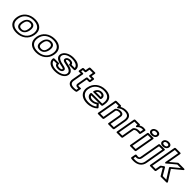

<svg xmlns="http://www.w3.org/2000/svg" viewBox="485 -2758 4979 4979"><g transform="rotate(45 2974.0 -268.5)"><path d="M446 -513C588 -513 660 -451 679 -367C686 -338 686 -305 680 -269L678 -259C651 -105 526 -15 360 -15C218 -15 146 -77 127 -161C120 -190 121 -223 127 -259L128 -269C155 -423 280 -513 446 -513ZM728 -259 730 -269C737 -311 737 -349 729 -385C705 -490 613 -563 455 -563C261 -563 110 -449 78 -269L77 -259C70 -217 70 -179 78 -143C102 -38 193 35 351 35C545 35 696 -79 728 -259ZM560 -269C576 -357 552 -449 435 -449C319 -449 263 -356 248 -269L246 -259C230 -169 252 -79 371 -79C488 -79 543 -170 559 -259ZM510 -269 509 -259C495 -181 461 -129 380 -129C298 -129 282 -181 296 -259L298 -269C311 -345 347 -399 426 -399C506 -399 524 -346 510 -269Z M1167 -513C1309 -513 1381 -451 1400 -367C1407 -338 1407 -305 1401 -269L1399 -259C1372 -105 1247 -15 1081 -15C939 -15 867 -77 848 -161C841 -190 842 -223 848 -259L849 -269C876 -423 1001 -513 1167 -513ZM1449 -259 1451 -269C1458 -311 1458 -349 1450 -385C1426 -490 1334 -563 1176 -563C982 -563 831 -449 799 -269L798 -259C791 -217 791 -179 799 -143C823 -38 914 35 1072 35C1266 35 1417 -79 1449 -259ZM1281 -269C1297 -357 1273 -449 1156 -449C1040 -449 984 -356 969 -269L967 -259C951 -169 973 -79 1092 -79C1209 -79 1264 -170 1280 -259ZM1231 -269 1230 -259C1216 -181 1182 -129 1101 -129C1019 -129 1003 -181 1017 -259L1019 -269C1032 -345 1068 -399 1147 -399C1227 -399 1245 -346 1231 -269Z M1781 -65C1834 -65 1906 -81 1918 -146C1928 -201 1876 -214 1849 -223C1832 -228 1809 -233 1784 -238C1698 -254 1630 -281 1608 -327C1602 -339 1600 -355 1603 -374C1610 -414 1640 -446 1677 -469C1719 -495 1781 -513 1856 -513C1971 -513 2042 -478 2065 -423C2069 -413 2071 -402 2072 -393H1953C1948 -443 1901 -463 1846 -463C1793 -463 1729 -441 1718 -380C1709 -328 1759 -312 1785 -305C1829 -293 1892 -284 1930 -273C1980 -259 2014 -235 2030 -204C2037 -190 2039 -174 2035 -152C2028 -110 1997 -80 1957 -58C1911 -32 1846 -15 1768 -15C1648 -15 1575 -57 1552 -116C1548 -125 1547 -135 1546 -143H1657C1664 -86 1720 -65 1781 -65ZM1789 -115C1727 -115 1704 -136 1708 -169C1709 -181 1701 -193 1687 -193H1526C1515 -193 1500 -183 1497 -168C1492 -142 1495 -116 1504 -92C1535 -11 1629 35 1759 35C1844 35 1919 17 1976 -15C2024 -42 2074 -87 2085 -152C2090 -182 2088 -210 2076 -233C2053 -278 2008 -305 1952 -321C1908 -334 1845 -342 1806 -353C1774 -362 1766 -371 1768 -380C1771 -396 1790 -413 1837 -413C1891 -413 1906 -394 1901 -368C1899 -357 1907 -343 1922 -343H2091C2102 -343 2118 -353 2121 -368C2126 -397 2123 -425 2113 -449C2080 -526 1988 -563 1865 -563C1782 -563 1709 -543 1655 -509C1610 -481 1564 -436 1553 -374C1548 -347 1551 -322 1561 -300C1594 -232 1680 -204 1767 -188C1793 -183 1812 -181 1827 -176C1863 -165 1870 -159 1868 -146C1865 -131 1844 -115 1789 -115Z M2421 -15C2308 -15 2272 -58 2288 -146L2337 -425C2340 -440 2328 -450 2317 -450H2249L2259 -503H2326C2341 -503 2354 -517 2356 -528L2374 -633H2493L2475 -528C2472 -513 2484 -503 2495 -503H2578L2569 -450H2486C2471 -450 2459 -436 2457 -425L2410 -161C2401 -108 2432 -81 2486 -81C2495 -81 2503 -82 2511 -82L2501 -23C2475 -18 2452 -15 2421 -15ZM2412 35C2456 35 2491 28 2524 21C2535 19 2545 9 2547 -3L2566 -110C2571 -138 2547 -135 2540 -134C2528 -132 2512 -131 2494 -131C2456 -131 2456 -136 2460 -161L2502 -400H2585C2596 -400 2612 -410 2615 -425L2633 -528C2635 -539 2627 -553 2612 -553H2529L2548 -658C2550 -669 2542 -683 2527 -683H2358C2347 -683 2331 -673 2328 -658L2310 -553H2243C2232 -553 2216 -543 2213 -528L2195 -425C2193 -414 2201 -400 2216 -400H2283L2238 -146C2217 -29 2281 35 2412 35Z M3023 -513C3157 -513 3221 -456 3237 -376C3243 -347 3242 -315 3236 -278L3230 -243H2850C2840 -243 2822 -237 2821 -215C2818 -132 2879 -79 2976 -79C3041 -79 3096 -98 3138 -129L3177 -84C3125 -43 3052 -15 2953 -15C2808 -15 2731 -76 2708 -157C2700 -185 2698 -214 2704 -246L2708 -265C2735 -418 2859 -513 3023 -513ZM2875 -193H3246C3257 -193 3272 -203 3275 -218L3286 -278C3293 -320 3294 -359 3287 -394C3267 -496 3182 -563 3032 -563C2839 -563 2689 -443 2658 -265L2654 -246C2647 -207 2649 -170 2659 -136C2688 -34 2785 35 2944 35C3067 35 3164 -6 3229 -69C3239 -78 3241 -94 3233 -103L3164 -181C3155 -191 3139 -190 3128 -180C3095 -150 3050 -129 2985 -129C2924 -129 2886 -154 2875 -193ZM3128 -326C3141 -402 3093 -449 3010 -449C2917 -449 2862 -385 2841 -318C2838 -308 2838 -289 2861 -289H3096C3111 -289 3124 -303 3126 -314ZM3079 -339H2901C2920 -374 2949 -399 3002 -399C3060 -399 3080 -376 3079 -339Z M3702 -448C3642 -448 3594 -423 3563 -388C3559 -384 3557 -378 3556 -373L3495 -25H3375L3460 -503H3571L3567 -465C3567 -465 3568 -414 3608 -450C3648 -486 3706 -513 3783 -513C3915 -513 3947 -450 3927 -336L3873 -25H3753L3808 -337C3821 -411 3782 -448 3702 -448ZM3693 -398C3756 -398 3766 -383 3758 -337L3699 0C3697 11 3705 25 3720 25H3889C3900 25 3915 15 3918 0L3977 -336C4001 -470 3951 -563 3792 -563C3726 -563 3670 -545 3623 -517L3624 -530C3625 -543 3616 -553 3603 -553H3444C3433 -553 3417 -543 3414 -528L3321 0C3319 11 3327 25 3342 25H3511C3522 25 3537 15 3540 0L3604 -364C3623 -382 3651 -398 3693 -398Z M4431 -513C4438 -513 4450 -512 4458 -511L4441 -423C4427 -424 4417 -425 4405 -425C4335 -425 4281 -405 4246 -359C4243 -355 4241 -349 4240 -346L4184 -25H4064L4149 -503H4261L4256 -464C4256 -464 4265 -413 4299 -451C4330 -486 4370 -513 4431 -513ZM4293 -553H4133C4122 -553 4106 -543 4103 -528L4010 0C4008 11 4016 25 4031 25H4200C4211 25 4226 15 4229 0L4289 -339C4309 -361 4338 -375 4396 -375C4412 -375 4438 -372 4455 -371C4471 -370 4483 -383 4486 -396L4513 -532C4515 -542 4509 -553 4497 -556C4483 -559 4459 -563 4440 -563C4390 -563 4348 -548 4313 -524C4315 -539 4310 -553 4293 -553Z M4674 -25H4555L4639 -503H4759ZM4691 25C4702 25 4717 15 4720 0L4813 -528C4815 -539 4808 -553 4793 -553H4623C4612 -553 4597 -543 4594 -528L4501 0C4499 11 4506 25 4521 25ZM4719 -617C4670 -617 4652 -638 4657 -665C4662 -691 4688 -713 4736 -713C4785 -713 4802 -693 4797 -665C4792 -637 4768 -617 4719 -617ZM4710 -567C4773 -567 4836 -600 4847 -665C4858 -730 4807 -763 4744 -763C4682 -763 4618 -728 4607 -665C4596 -600 4648 -567 4710 -567Z M4840 123C4902 123 4948 88 4958 29L5052 -503H5173L5079 29C5061 131 4991 188 4859 188C4838 188 4818 186 4802 184L4813 122C4823 123 4830 123 4840 123ZM4849 73C4832 73 4817 70 4801 68C4779 65 4770 83 4768 93L4748 205C4746 215 4752 228 4764 230C4790 235 4818 238 4850 238C5000 238 5106 162 5129 29L5227 -528C5229 -539 5222 -553 5207 -553H5036C5025 -553 5010 -543 5007 -528L4908 29C4902 61 4892 73 4849 73ZM5129 -617C5080 -617 5063 -638 5068 -665C5073 -691 5097 -713 5146 -713C5195 -713 5212 -691 5207 -665C5202 -638 5178 -617 5129 -617ZM5120 -567C5182 -567 5246 -600 5257 -665C5268 -729 5218 -763 5155 -763C5092 -763 5029 -729 5018 -665C5007 -600 5058 -567 5120 -567Z M5512 -231 5442 -180C5435 -175 5431 -168 5430 -161L5406 -25H5286L5410 -725H5529L5460 -334C5460 -334 5461 -281 5500 -317C5570 -381 5647 -441 5721 -503H5851L5636 -326C5625 -317 5622 -302 5628 -292L5797 -25H5667L5547 -227C5541 -237 5526 -241 5512 -231ZM5515 -176 5628 15C5631 20 5638 25 5646 25H5841C5891 25 5867 -16 5867 -16L5683 -306L5932 -510C5973 -544 5922 -553 5922 -553H5719C5714 -553 5706 -551 5700 -546C5641 -496 5581 -447 5521 -396L5583 -750C5585 -761 5578 -775 5563 -775H5394C5383 -775 5367 -765 5364 -750L5232 0C5230 11 5238 25 5253 25H5422C5433 25 5448 15 5451 0L5478 -149Z"/></g></svg>

Font: Asimov
Style: XWidOuIt
Weight: 500
Designer: Google
Version: Version 2.000980; 2014